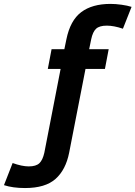

<svg xmlns="http://www.w3.org/2000/svg" viewBox="-152 -762 688 975"><path d="M472.2 -616.2Q426.3 -631.8 390.1 -631.8Q353 -631.8 335.9 -616Q318.8 -600.1 311 -562L300.8 -512.2H399.9L380.9 -412.1H282.2L199.2 13.2Q182.1 100.1 130.1 146.5Q78.1 192.9 -24.9 192.9Q-86.9 192.9 -131.8 178.2L-87.9 65.9Q-40.5 83 -5.9 83Q30.8 83 47.9 66.9Q64.9 50.8 73.2 13.2L155.8 -412.1H90.8L109.9 -512.2H174.8L185.1 -562Q204.6 -658.2 260.3 -700.2Q315.9 -742.2 409.2 -742.2Q435.1 -742.2 465.1 -738Q495.1 -733.9 516.1 -727.1Z"/></svg>

Font: Clear Sans
Style: Bold
Weight: 700
Foundry: Intel Corporation
Version: Version 1.00